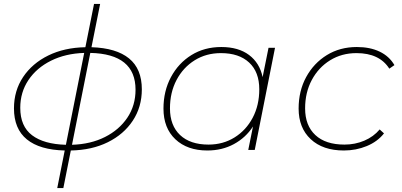

<svg xmlns="http://www.w3.org/2000/svg" viewBox="-20 -762 2044 976"><path d="M271 194 309 3Q182 0 116.5 -53.5Q51 -107 51 -211Q51 -301 97.5 -370.5Q144 -440 225.5 -480Q307 -520 414 -522L458 -742H489L445 -522Q571 -518 636 -465Q701 -412 701 -308Q701 -218 655 -148.5Q609 -79 528 -39Q447 1 340 3L302 194ZM315 -26 408 -493Q313 -490 239.5 -453.5Q166 -417 124.5 -355Q83 -293 83 -214Q83 -120 143 -74.5Q203 -29 315 -26ZM439 -493 346 -26Q441 -29 513.5 -65.5Q586 -102 627.5 -164Q669 -226 669 -306Q669 -488 439 -493Z M1034 3Q932 3 871.5 -54Q811 -111 811 -210Q811 -299 849 -370Q887 -441 953 -482Q1019 -523 1105 -523Q1192 -523 1246 -482.5Q1300 -442 1315 -370L1345 -519H1378L1275 0H1242L1266 -119Q1229 -62 1169 -29.5Q1109 3 1034 3ZM1040 -27Q1114 -27 1172.5 -63.5Q1231 -100 1264.5 -163.5Q1298 -227 1298 -308Q1298 -396 1246.5 -444Q1195 -492 1103 -492Q1028 -492 969.5 -455.5Q911 -419 877.5 -355.5Q844 -292 844 -211Q844 -124 895.5 -75.5Q947 -27 1040 -27Z M1728 3Q1621 3 1559.5 -54.5Q1498 -112 1498 -210Q1498 -300 1536.5 -370.5Q1575 -441 1641.5 -482Q1708 -523 1794 -523Q1861 -523 1910 -499.5Q1959 -476 1985 -431L1959 -413Q1909 -492 1792 -492Q1717 -492 1658 -455.5Q1599 -419 1565 -355.5Q1531 -292 1531 -211Q1531 -124 1583 -75.5Q1635 -27 1731 -27Q1785 -27 1832 -47Q1879 -67 1910 -104L1932 -84Q1899 -42 1844.5 -19.5Q1790 3 1728 3Z"/></svg>

Font: Montserrat ExtraLight
Style: Italic
Weight: 200
Italic angle: -11.3°
Designer: Julieta Ulanovsky
Foundry: Julieta Ulanovsky
Version: Version 9.000; ttfautohint (v1.8.4.7-5d5b)